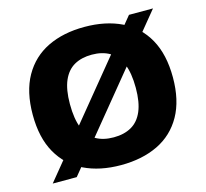

<svg xmlns="http://www.w3.org/2000/svg" viewBox="-92 -707 877 819"><g transform="rotate(-15 346.5 -297.5)"><path d="M149.5 8H43.5L544 -603H650ZM346.5 7.5Q253 7.5 183.5 -26.2Q114 -60 75.5 -127.8Q37 -195.5 37 -297Q37 -399 75.5 -467Q114 -535 183.5 -568.8Q253 -602.5 346.5 -602.5Q440 -602.5 509.8 -568.8Q579.5 -535 617.8 -466.8Q656 -398.5 656 -297Q656 -196 617.8 -128Q579.5 -60 509.8 -26.2Q440 7.5 346.5 7.5ZM346.5 -115Q392.5 -115 425 -133.5Q457.5 -152 474.5 -191.8Q491.5 -231.5 491.5 -294.5Q491.5 -361 474.2 -401.8Q457 -442.5 424.5 -461.2Q392 -480 346.5 -480Q301 -480 268.8 -461.8Q236.5 -443.5 219.2 -403.8Q202 -364 202 -300.5Q202 -233.5 219 -192.8Q236 -152 268.2 -133.5Q300.5 -115 346.5 -115Z"/></g></svg>

Font: Encode Sans SC Condensed Thin
Style: Bold
Weight: 700
Version: Version 3.002